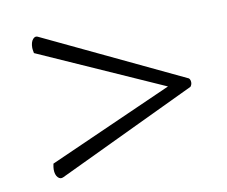

<svg xmlns="http://www.w3.org/2000/svg" viewBox="-52 -599 587 496"><g transform="rotate(-10 242.0 -351.5)"><path d="M77 -167Q69 -163 62.5 -170Q56 -177 56 -191Q56 -196 58 -206L384 -351L58 -496Q56 -506 56 -510Q56 -525 62.5 -532.5Q69 -540 77 -535L441 -362Q445 -358 445 -351Q445 -345 441 -340Z"/></g></svg>

Font: Arima Madurai Light
Style: Regular
Weight: 300
Designer: Joana Correia and Natanael Gama
Foundry: NDISCOVER
Version: Version 1.020